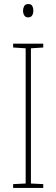

<svg xmlns="http://www.w3.org/2000/svg" viewBox="-20 -930 278 950"><path d="M194 0H45V-19L107 -22V-691L45 -695V-714H194V-695L133 -691V-22L194 -19ZM120 -910Q135 -910 140 -900Q145 -890 145 -878Q145 -863 139 -853.5Q133 -844 119 -844Q106 -844 100 -854Q94 -864 94 -877Q94 -889 99.5 -899.5Q105 -910 120 -910Z"/></svg>

Font: Noto Sans Gurmukhi UI Condensed Thin
Style: Regular
Weight: 100
Width: 3
Designer: Jelle Bosma - Monotype Design Team
Foundry: Monotype Imaging Inc.
Version: Version 2.004; ttfautohint (v1.8.4.7-5d5b)